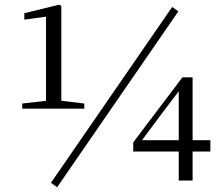

<svg xmlns="http://www.w3.org/2000/svg" viewBox="-20 -757 931 805"><path d="M73.2 -301.3V-322.9L178.1 -334.9H234.1L333.4 -322.9V-301.3ZM172.9 -301.3V-686.9L82 -674.7V-701.6L228.3 -737.5L237.1 -731.5V-301.3ZM729.4 0V-139.2V-154.3V-383.4H722.4L754.9 -407.9L659.3 -282.1L565.2 -155.5L569.9 -181.2V-169.2H862V-121.6H538.6V-160.1L744.9 -432.9H787.5V0ZM219.6 27.9 193.5 9.6 701.8 -727.7 727.9 -709.4Z"/></svg>

Font: Noto Serif TC
Style: Regular
Weight: 200
Designer: Ryoko NISHIZUKA 西塚涼子 (kana & ideographs); Frank Grießhammer (Latin, Greek & Cyrillic); Wenlong ZHANG 张文龙 (bopomofo); San
Foundry: Adobe
Version: Version 2.001;hotconv 1.1.0;makeotfexe 2.6.0